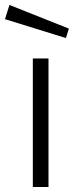

<svg xmlns="http://www.w3.org/2000/svg" viewBox="-41 -752 305 772"><path d="M-3 -732 -21 -675 224 -599 236 -637ZM154 -517H91V0H154Z"/></svg>

Font: United Sans ExtraLight
Style: Regular
Weight: 200
Designer: Pablo Impallari, Rodrigo Fuenzalida (Modified by Dan O. Williams)
Version: Version 1.000;PS 001.000;hotconv 1.0.88;makeotf.lib2.5.64775